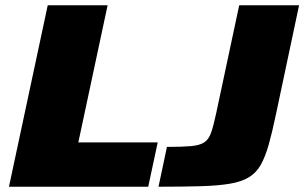

<svg xmlns="http://www.w3.org/2000/svg" viewBox="-20 -708 1154 728"><path d="M14 0 161 -688H388L277 -168H578L542 0ZM581 0 613 -151Q671 -151 704.5 -154Q738 -157 755 -168.5Q772 -180 781 -206.5Q790 -233 800 -280L887 -688H1114L1026 -273Q1012 -206 999 -160Q986 -114 969 -83.5Q952 -53 924 -36Q896 -19 852 -11.5Q808 -4 742 -2Q676 0 581 0Z"/></svg>

Font: Saira Expanded ExtraBold
Style: Italic
Weight: 800
Width: 7
Italic angle: -12°
Designer: Hector Gatti with collaboration of the Omnibus-Type team
Foundry: Omnibus-Type
Version: Version 1.101